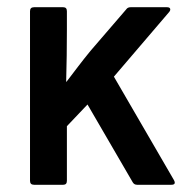

<svg xmlns="http://www.w3.org/2000/svg" viewBox="-20 -511 517 531"><path d="M74 0Q63 0 63 -11V-480Q63 -491 74 -491H155Q165 -491 165 -480V-428Q165 -395 164.5 -357Q164 -319 163 -285H164Q180 -306 196 -327Q212 -348 230 -370L329 -485Q333 -491 341 -491H442Q449 -491 450.5 -487Q452 -483 448 -478L295 -299L461 -13Q468 0 454 0H359Q351 0 347 -7L222 -222L165 -162V-11Q165 0 155 0Z"/></svg>

Font: Sofia Sans Extra Cond
Style: Bold
Weight: 700
Width: 1
Designer: Botio Nikoltchev, Ani Petrova
Foundry: lettersoup
Version: Version 4.100; ttfautohint (v1.8.3)